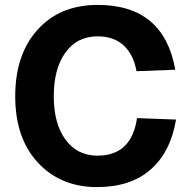

<svg xmlns="http://www.w3.org/2000/svg" viewBox="-20 -746 774 782"><path d="M375 16Q227 16 134.5 -83.5Q42 -183 42 -354Q42 -524 133 -625Q224 -726 378 -726Q647 -726 694 -462L536 -456Q524 -524 483.5 -561Q443 -598 378 -598Q294 -598 246.5 -532Q199 -466 199 -354Q199 -242 247 -177Q295 -112 377 -112Q516 -112 538 -265L697 -259Q675 -127 593.5 -55.5Q512 16 375 16Z"/></svg>

Font: Txt Sans
Style: Bold
Weight: 700
Designer: Open Source
Foundry: XRLN
Version: Version 1.0